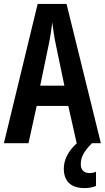

<svg xmlns="http://www.w3.org/2000/svg" viewBox="-20 -734 537 984"><path d="M373 0H374C328 41 307 87 307 130C307 194 342 230 414 230C439 230 459 225 472 219V146C464 150 454 153 438 153C410 153 394 136 394 108C394 74 407 45 451 0H497L321 -714H173L0 0H126L168 -191H330ZM267 -501 310 -295H186L229 -502C238 -544 244 -586 248 -619C252 -585 258 -544 267 -501Z"/></svg>

Font: Noto Sans Khmer ExtraCondensed SemiBold
Style: Regular
Weight: 600
Width: 2
Designer: Danh Hong and the Monotype Design Team
Foundry: Monotype Imaging Inc.
Version: Version 2.004